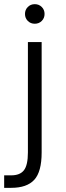

<svg xmlns="http://www.w3.org/2000/svg" viewBox="-39 -702 315 922"><path d="M-19 140H15Q57 140 76 115.5Q95 91 95 30V-500H161V30Q161 123 125.5 161.5Q90 200 15 200H-19ZM128 -588Q108 -588 94.5 -601.5Q81 -615 81 -635Q81 -655 94.5 -668.5Q108 -682 128 -682Q148 -682 161.5 -668.5Q175 -655 175 -635Q175 -615 161.5 -601.5Q148 -588 128 -588Z"/></svg>

Font: Retni Sans
Style: Regular
Weight: 400
Designer: Vitaly Kuzmin
Foundry: ParaType Ltd.
Version: Version 1.00;March 2, 2019;FontCreator 11.5.0.2425 64-bit; t